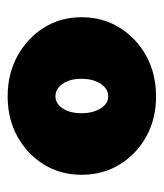

<svg xmlns="http://www.w3.org/2000/svg" viewBox="17 -601 428 502"><g transform="rotate(-90 231.0 -350.0)"><path d="M230 -156V-281Q250 -281 263 -301Q276 -321 276 -351H437Q437 -295 409.5 -251Q382 -207 335.5 -181.5Q289 -156 230 -156ZM230 -156Q171 -156 125 -181.5Q79 -207 52 -251Q25 -295 25 -351H186Q186 -321 198.5 -301Q211 -281 230 -281ZM25 -351Q25 -406 52 -449.5Q79 -493 125 -518.5Q171 -544 230 -544V-419Q211 -419 198.5 -400Q186 -381 186 -351ZM276 -351Q276 -381 263 -400Q250 -419 230 -419V-544Q289 -544 335.5 -518.5Q382 -493 409.5 -449.5Q437 -406 437 -351Z"/></g></svg>

Font: Akshar Light
Style: Bold
Weight: 700
Version: Version 1.100